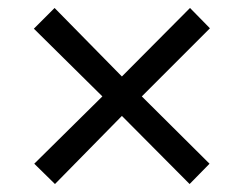

<svg xmlns="http://www.w3.org/2000/svg" viewBox="-20 -645 612 482"><path d="M457 -625 507 -574 336 -403 506 -234 456 -183 286 -354 118 -183 66 -234 237 -403 65 -573 117 -625 286 -453Z"/></svg>

Font: Noto Sans Tamil UI
Style: Regular
Weight: 400
Designer: Jelle Bosma - Monotype Design Team
Foundry: Monotype Imaging Inc.
Version: Version 2.004